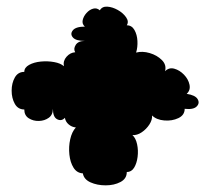

<svg xmlns="http://www.w3.org/2000/svg" viewBox="-20 -573 634 577"><path d="M229 -52Q211 -53 201 -69Q191 -85 188.5 -108.5Q186 -132 191 -154.5Q196 -177 208 -190Q196 -191 186.5 -199Q177 -207 175 -219Q165 -208 152 -214.5Q139 -221 139 -246Q139 -228 126.5 -219Q114 -210 97 -209.5Q80 -209 66.5 -217.5Q53 -226 53 -244Q34 -244 24.5 -261Q15 -278 15 -300.5Q15 -323 24.5 -340Q34 -357 53 -357Q53 -370 67.5 -378Q82 -386 102.5 -388Q123 -390 142.5 -386.5Q162 -383 172 -374Q169 -390 180 -402.5Q191 -415 206 -416Q200 -426 207.5 -438Q215 -450 235 -450Q208 -450 199 -460.5Q190 -471 199 -482Q208 -493 235 -493Q226 -501 228.5 -512.5Q231 -524 240 -534Q249 -544 260 -547Q271 -550 280 -542Q287 -554 302.5 -553Q318 -552 334 -543Q350 -534 359 -521Q368 -508 361 -497Q376 -497 384 -483Q392 -469 393 -450Q394 -431 389 -415Q408 -420 430 -413.5Q452 -407 466.5 -392.5Q481 -378 476 -359Q488 -371 504 -366.5Q520 -362 533 -348.5Q546 -335 549.5 -318.5Q553 -302 541 -291Q567 -287 574 -275Q581 -263 571 -253Q561 -243 535 -246Q535 -227 516 -218Q497 -209 473.5 -211Q450 -213 437 -226Q438 -213 429 -199Q420 -185 406 -175.5Q392 -166 378 -167Q388 -158 392 -139.5Q396 -121 393.5 -101.5Q391 -82 383 -69Q375 -56 361 -56Q361 -36 342 -26Q323 -16 297.5 -16Q272 -16 252 -25Q232 -34 229 -52Z"/></svg>

Font: Rubik Bubbles
Style: Regular
Weight: 400
Designer: Hubert and Fischer, NaN
Foundry: Hubert and Fischer, NaN
Version: Version 2.200